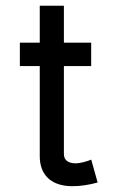

<svg xmlns="http://www.w3.org/2000/svg" viewBox="-20 -636 395 665"><path d="M296 -83.1Q290.5 -80.8 283.6 -78.5Q276.7 -76.2 269.5 -74.4Q262.3 -72.6 255.2 -71.5Q248.2 -70.3 241.6 -70.3Q233.8 -70.3 226.5 -72Q219.2 -73.7 213.6 -77.4Q207.9 -81.1 204.6 -87.3Q201.3 -93.6 201.3 -102.8V-407.1H295.8V-488.3H201.3V-616.2H117.7V-488.3H48.8V-407.1H117.7V-95.2Q117.7 -69.1 125.8 -49.4Q133.9 -29.8 148.8 -16.8Q163.7 -3.9 184.5 2.5Q205.3 8.9 230.6 8.9Q252.9 8.9 275.1 5.4Q297.2 2 318.2 -3.9Z"/></svg>

Font: SaysetthaMai Thin
Style: Regular
Weight: 100
Designer: John M. Durdin
Foundry: Lao Script for Windows
Version: Version 1.101